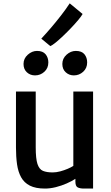

<svg xmlns="http://www.w3.org/2000/svg" viewBox="-20 -1090 648 1118"><path d="M242 8Q187.5 8 154 -9Q120.5 -26 103 -57.8Q85.5 -89.5 79.2 -133.5Q73 -177.5 73 -231V-557H188V-232Q188 -166 198.2 -135Q208.5 -104 230.2 -95Q252 -86 287 -86Q307.5 -86 330.8 -92.2Q354 -98.5 374.5 -107.2Q395 -116 407 -124V-557H522V8H469Q446 8 432.5 1.2Q419 -5.5 419 -33V-72L421 -50Q398.5 -35 368.2 -21.8Q338 -8.5 305 -0.2Q272 8 242 8ZM184 -651Q156 -651 136.5 -669Q117 -687 117 -717.5Q117 -749.5 141.8 -771.5Q166.5 -793.5 195.5 -793.5Q229.5 -793.5 245.5 -774Q261.5 -754.5 261.5 -726.5Q261.5 -693 238.2 -672Q215 -651 184 -651ZM410 -651Q382.5 -651 362.8 -669Q343 -687 343 -717.5Q343 -749.5 367.5 -771.5Q392 -793.5 421.5 -793.5Q456 -793.5 471.8 -774Q487.5 -754.5 487.5 -726.5Q487.5 -693 464.2 -672Q441 -651 410 -651ZM273 -821.5 220.5 -865Q248.5 -895 277.8 -929.2Q307 -963.5 335 -999.5Q363 -1035.5 386 -1070.5L461 -1008.5Q453.5 -995 435.5 -973.5Q417.5 -952 394.5 -927.8Q371.5 -903.5 347.5 -880.8Q323.5 -858 303.8 -842Q284 -826 273 -821.5Z"/></svg>

Font: Tracken
Style: Regular
Weight: 400
Designer: Eben Sorkin
Foundry: Eben Sorkin
Version: Version 2.001